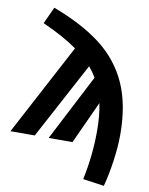

<svg xmlns="http://www.w3.org/2000/svg" viewBox="-114 -833 877 1128"><g transform="rotate(10 324.5 -269.0)"><path d="M628 -91Q628 -19 615.5 68Q603 155 585 221L459 203Q490 56 490 -88Q490 -180 475 -253L359 0H217L421 -395Q403 -426 378 -456L134 0H-11L278 -545Q200 -601 71 -659L117 -759Q293 -693 404.5 -606.5Q516 -520 572 -395Q628 -270 628 -91Z"/></g></svg>

Font: FiraGOUPP
Style: Bold
Weight: 700
Designer: bBox Type
Foundry: bBox Type GmbH
Version: Version 1.001